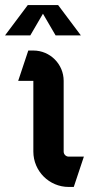

<svg xmlns="http://www.w3.org/2000/svg" viewBox="-52 -720 372 760"><path d="M58 -700 -32 -580H68L118 -665.7L168 -580H268L178 -700ZM60 -520 20 -400H80V-120C80 -42.7 142.7 20 220 20H240L280 -100H220C209 -100 200 -109 200 -120V-400C200 -466.2 146.2 -520 80 -520Z"/></svg>

Font: Abibas
Style: Medium
Weight: 500
Version: Version 0.3